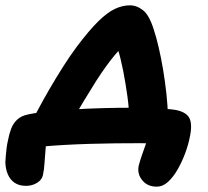

<svg xmlns="http://www.w3.org/2000/svg" viewBox="-64 -542 780 720"><path d="M59 -94Q66 -107 82.5 -138Q99 -169 122.5 -209.5Q146 -250 172 -291Q198 -332 224 -367Q270 -428 304 -461.5Q338 -495 366.5 -508.5Q395 -522 423 -522Q449 -522 472.5 -503.5Q496 -485 513 -430Q522 -403 531 -364.5Q540 -326 547.5 -281.5Q555 -237 560 -191Q565 -145 566 -102L421 -81Q421 -129 414 -179.5Q407 -230 398 -276Q389 -322 378.5 -356Q368 -390 361 -404L429 -396Q398 -373 366.5 -335.5Q335 -298 297 -239Q273 -201 251 -164.5Q229 -128 212.5 -98Q196 -68 187 -50ZM524 158Q489 158 469.5 134Q450 110 456 80Q460 64 468 40.5Q476 17 485 -8Q494 -33 498 -54L579 -2Q564 -2 535.5 -3.5Q507 -5 458 -5Q416 -5 368.5 -4.5Q321 -4 272 -2.5Q223 -1 178 1.5Q133 4 95.5 7.5Q58 11 33 16L114 -47Q111 -36 109.5 -15Q108 6 106 29.5Q104 53 102.5 74.5Q101 96 98 109Q95 131 76 143Q57 155 34 155Q8 155 -9 143.5Q-26 132 -34.5 112Q-43 92 -44 67Q-43 54 -42 39.5Q-41 25 -39 11Q-37 -3 -34 -16Q-30 -38 -22.5 -58.5Q-15 -79 0.5 -93.5Q16 -108 42 -113Q69 -119 113 -123.5Q157 -128 210.5 -131.5Q264 -135 320 -136.5Q376 -138 428 -138Q445 -138 469.5 -137.5Q494 -137 522 -136Q550 -135 577 -132Q623 -128 641 -107Q659 -86 649 -34Q643 -1 630.5 32.5Q618 66 601.5 94.5Q585 123 565.5 140.5Q546 158 524 158Z"/></svg>

Font: Shantell Sans Light
Style: Bold Italic
Weight: 700
Italic angle: -11°
Version: Version 1.011;[c5ecc13dd]